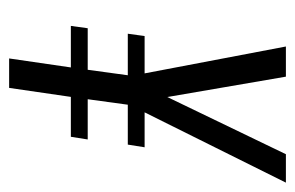

<svg xmlns="http://www.w3.org/2000/svg" viewBox="-130 -500 631 410"><g transform="rotate(90 185.0 -295.5)"><path d="M105.3 0 124.5 -131.8H35.8L40.8 -167.8H129.5L141.2 -253.4H52.5L57.5 -289.3H137.2L79.8 -591H144.2L187.7 -337.8L309.8 -591H370.5L220.4 -289.3H295L289.3 -253.4H204.1L192.4 -167.8H278.3L272.6 -131.8H187.4L168.2 0Z"/></g></svg>

Font: Alumni Sans SC Thin
Style: Italic
Weight: 100
Italic angle: -8°
Designer: Robert E. Leuschke
Foundry: Robert E. Leuschke
Version: Version 1.016